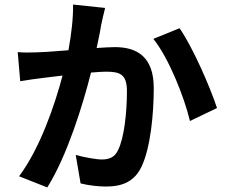

<svg xmlns="http://www.w3.org/2000/svg" viewBox="-20 -787 996 844"><path d="M301.1 -767C302.2 -707 294 -639.2 280.9 -566.1C219.8 -561.1 159.1 -556.1 98 -556.1C84.9 -556.1 71.7 -556.8 57.9 -557.9L68.9 -430C98 -435 147 -442.1 174 -445C192.1 -447.1 221.9 -451 255 -454.9C220.9 -326 157 -137.1 63.9 -12.1L187.9 36.9C274.9 -101.9 344.1 -324.9 380 -468C407 -470.2 430 -471.9 445 -471.9C506 -471.9 538 -462 538 -386C538 -293 525.9 -180 498.9 -127.1C485.1 -96.2 459.9 -85.9 427.9 -85.9C403.1 -85.9 348.7 -95.9 312.9 -105.8L334.2 19.2C365.1 27.3 410.2 33 446 33C518.1 33 571 11 601.9 -54C642 -137.1 655.9 -288 655.9 -399.9C655.9 -534.8 585.2 -579.9 485.1 -579.9C465.9 -579.9 436.8 -578.1 404.8 -576C411.9 -611.2 420.1 -644.9 424 -674C429 -698.2 436.1 -728 442.1 -752.1ZM654.1 -616.1C721.9 -532 790.1 -360.1 815 -255L933.9 -312.1C904.8 -402 826.3 -582 769.2 -663Z"/></svg>

Font: Karasuma Gothic
Style: Bold
Weight: 700
Designer: Rasmus Andersson / Ryoko Nishizuka
Foundry: Genbu
Version: Version 1.00